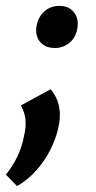

<svg xmlns="http://www.w3.org/2000/svg" viewBox="-34 -431 325 652"><path d="M24 201 -14 162Q9 134 25 100.5Q41 67 48 29Q55 -1 52.5 -25Q50 -49 37 -73L138 -128Q161 -100 167 -67.5Q173 -35 164 3Q156 40 136.5 78.5Q117 117 88 149Q59 181 24 201ZM152 -268Q129 -268 113.5 -278.5Q98 -289 92 -307Q86 -325 91 -347Q97 -375 117.5 -393Q138 -411 168 -411Q191 -411 206 -400Q221 -389 227 -371Q233 -353 228 -331Q222 -302 201 -285Q180 -268 152 -268Z"/></svg>

Font: Ysabeau Infant
Style: Bold Italic
Weight: 700
Italic angle: -12°
Designer: Christian Thalmann (Catharsis Fonts)
Version: Version 2.001;gftools[0.9.30]; featfreeze: ss01,ss02,lnum